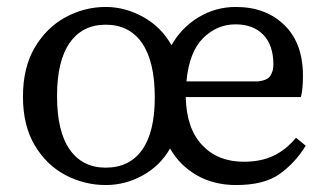

<svg xmlns="http://www.w3.org/2000/svg" viewBox="-20 -519 941 552"><path d="M657 -449Q604 -449 564 -409.5Q524 -370 516 -285H722Q749 -288 757.5 -301.5Q766 -315 766 -333Q766 -389 737 -419Q708 -449 657 -449ZM284 13Q223 13 168.5 -15.5Q114 -44 80 -101Q46 -158 46 -241Q46 -325 80 -382.5Q114 -440 168.5 -469.5Q223 -499 284 -499Q340 -499 392 -470Q444 -441 473 -389Q502 -440 551 -469.5Q600 -499 658 -499Q744 -499 797.5 -447Q851 -395 851 -301Q851 -283 849.5 -266.5Q848 -250 845 -240H514Q516 -150 561 -102Q606 -54 681 -54Q731 -54 767 -71.5Q803 -89 831 -123L859 -100Q828 -50 783.5 -18.5Q739 13 659 13Q595 13 546 -15Q497 -43 469 -92Q440 -42 390 -14.5Q340 13 284 13ZM284 -37Q352 -37 388.5 -88Q425 -139 425 -239Q425 -342 388.5 -395Q352 -448 284 -448Q217 -448 180.5 -396Q144 -344 144 -243Q144 -141 180.5 -89Q217 -37 284 -37Z"/></svg>

Font: Source Serif 4 SmText
Style: Regular
Weight: 400
Designer: Frank Grießhammer
Foundry: Adobe
Version: Version 4.005;hotconv 1.1.0;makeotfexe 2.6.0